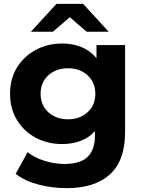

<svg xmlns="http://www.w3.org/2000/svg" viewBox="-20 -771 740 993"><path d="M325 202Q249 202 178.5 183.5Q108 165 61 128L123 16Q157 44 209.5 60.5Q262 77 313 77Q396 77 433.5 40Q471 3 471 -70V-93Q441 -59 397.5 -42.5Q354 -26 301 -26Q227 -26 166 -58Q105 -90 68.5 -149Q32 -208 32 -286Q32 -365 68.5 -423Q105 -481 166 -513.5Q227 -546 301 -546Q357 -546 402.5 -527Q448 -508 479 -470V-538H627V-90Q627 60 548.5 131Q470 202 325 202ZM332 -154Q393 -154 433 -190.5Q473 -227 473 -286Q473 -345 433 -381.5Q393 -418 332 -418Q270 -418 230 -381.5Q190 -345 190 -286Q190 -227 230 -190.5Q270 -154 332 -154ZM140 -607 272 -751H410L542 -607H428L341 -682L254 -607Z"/></svg>

Font: Montserrat
Style: Bold
Weight: 700
Designer: Julieta Ulanovsky
Foundry: Julieta Ulanovsky
Version: Version 9.000; ttfautohint (v1.8.4.7-5d5b)